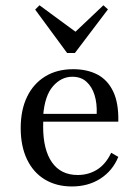

<svg xmlns="http://www.w3.org/2000/svg" viewBox="-20 -685 521 717"><path d="M248.4 11.3Q190.3 11.3 147.2 -14.9Q104 -41.1 80.6 -90.3Q57.3 -139.5 57.3 -206.5Q57.3 -274.2 81 -323.4Q104.8 -372.6 148.8 -399.6Q192.7 -426.6 253.2 -426.6Q305.6 -426.6 344 -406.5Q382.3 -386.3 402.8 -343.1Q423.4 -300 421.8 -230.6H108.9L108.1 -259.7H341.1Q342.7 -299.2 333.1 -330.2Q323.4 -361.3 302.8 -379.8Q282.3 -398.4 250 -398.4Q208.9 -398.4 177.8 -362.9Q146.8 -327.4 141.1 -252.4L142.7 -250.8Q141.9 -241.9 141.5 -232.3Q141.1 -222.6 141.1 -212.1Q141.1 -125.8 174.2 -78.6Q207.3 -31.5 270.2 -31.5Q310.5 -31.5 342.7 -51.6Q375 -71.8 395.2 -114.5L421.8 -99.2Q400.8 -47.6 355.2 -18.1Q309.7 11.3 248.4 11.3ZM366.1 -665.3 383.1 -650 259.7 -487.1H230.6L111.3 -649.2L127.4 -665.3L282.3 -551.6L242.7 -548.4Z"/></svg>

Font: Playfair 5pt SemiExpanded Light
Style: Regular
Weight: 400
Version: Version 2.203